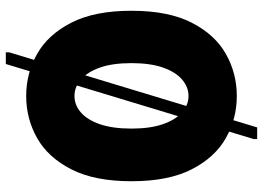

<svg xmlns="http://www.w3.org/2000/svg" viewBox="-142 -680 904 660"><g transform="rotate(-90 310.0 -350.0)"><path d="M17 -350Q17 -477 58 -557Q99 -637 165.5 -674.5Q232 -712 310 -712Q388 -712 454.5 -674.5Q521 -637 562 -557Q603 -477 603 -350Q603 -223 562 -143Q521 -63 454.5 -25.5Q388 12 310 12Q232 12 165.5 -25.5Q99 -63 58 -143Q17 -223 17 -350ZM198 -350Q198 -286 213 -242.5Q228 -199 253.5 -176.5Q279 -154 310 -154Q341 -154 367 -176.5Q393 -199 408 -242.5Q423 -286 423 -350Q423 -416 407.5 -459Q392 -502 366.5 -524Q341 -546 310 -546Q279 -546 253.5 -524Q228 -502 213 -458.5Q198 -415 198 -350ZM420 -782H460V-770L202 82H162V70Z"/></g></svg>

Font: Phudu ExtraBold
Style: Regular
Weight: 800
Version: Version 1.005;gftools[0.9.23]